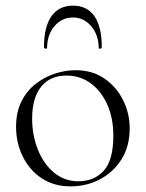

<svg xmlns="http://www.w3.org/2000/svg" viewBox="-20 -648 517 681"><path d="M230 13Q171 13 127.5 -16Q84 -45 60.5 -93.5Q37 -142 37 -198Q37 -250 56 -288Q75 -326 106.5 -350.5Q138 -375 175 -387Q212 -399 248 -399Q308 -399 351 -369Q394 -339 417 -292Q440 -245 440 -193Q440 -129 411 -83Q382 -37 334.5 -12Q287 13 230 13ZM258 -5Q314 -5 348 -42.5Q382 -80 382 -167Q382 -228 361 -276Q340 -324 302.5 -352Q265 -380 215 -380Q158 -380 126 -340.5Q94 -301 94 -227Q94 -168 114.5 -117Q135 -66 172 -35.5Q209 -5 258 -5ZM147 -477Q147 -475 141.5 -475.5Q136 -476 136 -480Q136 -553 162.5 -590.5Q189 -628 239 -628Q289 -628 315 -590.5Q341 -553 341 -480Q341 -476 335.5 -475.5Q330 -475 330 -477Q330 -524 303.5 -555Q277 -586 239 -586Q199 -586 173 -555Q147 -524 147 -477Z"/></svg>

Font: Cormorant Light
Style: Regular
Weight: 300
Designer: Christian Thalmann (Catharsis Fonts)
Foundry: Catharsis Fonts
Version: Version 4.000